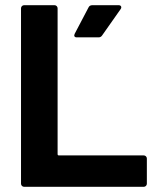

<svg xmlns="http://www.w3.org/2000/svg" viewBox="-20 -720 612 740"><path d="M61 -12V-688Q61 -693 64.5 -696.5Q68 -700 73 -700H190Q195 -700 198.5 -696.5Q202 -693 202 -688V-126Q202 -121 207 -121H534Q539 -121 542.5 -117.5Q546 -114 546 -109V-12Q546 -7 542.5 -3.5Q539 0 534 0H73Q68 0 64.5 -3.5Q61 -7 61 -12ZM268 -590 321 -691Q325 -700 336 -700H437Q444 -700 446.5 -695.5Q449 -691 445 -685L374 -584Q369 -576 360 -576H276Q269 -576 267 -580Q265 -584 268 -590Z"/></svg>

Font: Amber EN
Style: Bold
Weight: 700
Designer: Jeremy Tribby
Foundry: Tribby Type
Version: Version 1.408 November 24, 2021